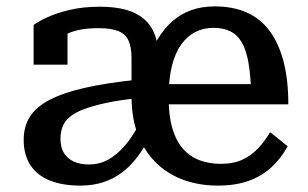

<svg xmlns="http://www.w3.org/2000/svg" viewBox="-20 -569 961 600"><path d="M410 -320 409 -262Q351 -256 310 -247Q269 -238 241.5 -227.5Q214 -217 198 -203.5Q182 -190 175.5 -173Q169 -156 169 -135Q169 -108 180 -90.5Q191 -73 211 -64Q231 -55 258 -55Q290 -55 317 -69.5Q344 -84 369 -112.5Q394 -141 417 -185L454 -152Q434 -112 411.5 -81.5Q389 -51 362 -30.5Q335 -10 302.5 0.5Q270 11 231 11Q175 11 135.5 -5Q96 -21 75 -53Q54 -85 54 -132Q54 -174 73.5 -204.5Q93 -235 135 -257Q177 -279 245 -294.5Q313 -310 410 -320ZM292 -548Q338 -548 372 -539Q406 -530 429.5 -510Q453 -490 464.5 -458.5Q476 -427 476 -380L391 -299V-388Q391 -422 381.5 -442.5Q372 -463 349.5 -472Q327 -481 288 -481Q231 -481 194.5 -465.5Q158 -450 141 -432Q139 -440 141.5 -448.5Q144 -457 150.5 -464.5Q157 -472 167 -477Q177 -482 191 -484V-367H85V-491Q100 -502 128 -515Q156 -528 197.5 -538Q239 -548 292 -548ZM670 -57Q711 -57 739.5 -71Q768 -85 788.5 -107.5Q809 -130 824 -156L879 -112Q859 -75 829 -47Q799 -19 757.5 -4Q716 11 661 11Q582 11 521.5 -21Q461 -53 426 -115.5Q391 -178 391 -268Q391 -298 395.5 -315.5Q400 -333 407 -343Q414 -353 423 -359.5Q432 -366 441 -375Q454 -415 473 -447Q492 -479 518 -502Q544 -525 577 -537Q610 -549 651 -549Q708 -549 751 -530Q794 -511 822.5 -472.5Q851 -434 866 -377Q881 -320 881 -243H464V-306H791L765 -280Q763 -337 756 -375.5Q749 -414 735 -437.5Q721 -461 699 -471.5Q677 -482 647 -482Q616 -482 590.5 -469Q565 -456 546 -429.5Q527 -403 517 -362Q507 -321 507 -264Q507 -208 518.5 -168.5Q530 -129 551.5 -104.5Q573 -80 603 -68.5Q633 -57 670 -57Z"/></svg>

Font: Roboto Serif 20pt Medium
Style: Regular
Weight: 500
Version: Version 1.008